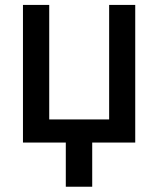

<svg xmlns="http://www.w3.org/2000/svg" viewBox="-20 -565 627 761"><path d="M516 -545.5V0H345.5V175.1H240.8V0H71V-545.5H175.1V-91.6H412.6V-545.5Z"/></svg>

Font: Inter Zeller Medium
Style: Regular
Weight: 500
Designer: Rasmus Andersson; Joe Bland
Foundry: zeller
Version: Version 3.015;git-dec3a8cb1